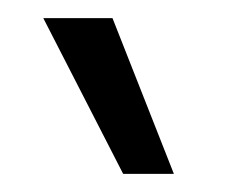

<svg xmlns="http://www.w3.org/2000/svg" viewBox="-20 -800 249 212"><path d="M116 -608 27.8 -780H104.2L172 -608Z"/></svg>

Font: Mohave Light
Style: Regular
Weight: 300
Designer: Gumpita Rahayu
Foundry: Tokotype
Version: Version 2.003